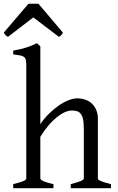

<svg xmlns="http://www.w3.org/2000/svg" viewBox="-42 -982 614 1002"><path d="M286.6 -811.5Q280.8 -802.2 277.3 -797.9Q273.9 -793.5 265.6 -789.6L131.8 -891.1L-0.5 -789.6Q-4.4 -791.5 -7.1 -793.5Q-9.8 -795.4 -12 -797.9Q-14.2 -800.3 -16.6 -803.7Q-19 -807.1 -22.5 -811.5L106.4 -962.4H158.7ZM327.1 0V-21Q362.3 -30.3 378.9 -37.1Q395.5 -43.9 395.5 -50.8V-309.1Q395.5 -338.9 391.8 -357.4Q388.2 -376 380.4 -386.7Q372.6 -397.5 360.8 -401.4Q349.1 -405.3 333 -405.3Q315.9 -405.3 296.1 -396.5Q276.4 -387.7 254.9 -370.6Q233.4 -353.5 211.4 -327.9Q189.5 -302.2 168.5 -268.1V-50.8Q168.5 -43.5 186.8 -35.6Q205.1 -27.8 236.8 -21V0H26.9V-21Q59.1 -29.3 77.1 -35.9Q95.2 -42.5 95.2 -50.8V-633.8Q95.2 -654.3 93.5 -665.8Q91.8 -677.2 84.7 -683.6Q77.6 -689.9 64 -692.6Q50.3 -695.3 26.9 -698.2V-717.8Q47.4 -721.7 64.2 -725.6Q81.1 -729.5 95.5 -734.1Q109.9 -738.8 123 -744.1Q136.2 -749.5 150.4 -756.8L168.5 -740.2V-334Q189.5 -365.2 215.1 -390.1Q240.7 -415 266.6 -432.6Q292.5 -450.2 317.1 -459.5Q341.8 -468.8 360.8 -468.8Q381.8 -468.8 401.4 -462.4Q420.9 -456.1 435.8 -442.9Q450.7 -429.7 459.7 -409.4Q468.8 -389.2 468.8 -361.8V-50.8Q468.8 -43.9 483.6 -37.4Q498.5 -30.8 537.1 -21V0Z"/></svg>

Font: Gentium Plus Afr
Style: Regular
Weight: 400
Designer: J. Victor Gaultney, Annie Olsen, Iska Routamaa, Becca Hirsbrunner
Foundry: SIL International
Version: Version 5.000